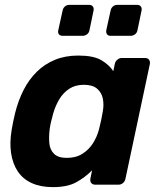

<svg xmlns="http://www.w3.org/2000/svg" viewBox="-20 -758 656 788"><path d="M197 10Q147 10 110.5 -6.5Q74 -23 53 -54.5Q32 -86 25.5 -129.5Q19 -173 28 -226Q31 -245 34.5 -260.5Q38 -276 42 -294Q55 -346 77 -389Q99 -432 131 -463.5Q163 -495 205.5 -512.5Q248 -530 301 -530Q363 -530 395 -511.5Q427 -493 445 -466L451 -495Q453 -506 461.5 -513Q470 -520 480 -520H575Q586 -520 591.5 -513Q597 -506 595 -495L495 -25Q493 -14 485 -7Q477 0 466 0H371Q360 0 354.5 -7Q349 -14 351 -25L358 -59Q328 -29 292 -9.5Q256 10 197 10ZM254 -110Q292 -110 318.5 -127Q345 -144 361.5 -170Q378 -196 386 -226Q391 -245 395 -264Q399 -283 402 -301Q407 -329 402 -353.5Q397 -378 378.5 -394Q360 -410 324 -410Q289 -410 264 -393.5Q239 -377 223 -350Q207 -323 198 -291Q194 -276 190 -260Q186 -244 184 -229Q180 -197 182.5 -170Q185 -143 202 -126.5Q219 -110 254 -110ZM434 -611Q424 -611 419.5 -617Q415 -623 416 -633L434 -715Q436 -725 443.5 -731.5Q451 -738 461 -738H543Q553 -738 558 -731.5Q563 -725 561 -715L544 -633Q542 -623 534 -617Q526 -611 516 -611ZM237 -611Q227 -611 222 -617Q217 -623 219 -633L237 -715Q239 -725 246.5 -731.5Q254 -738 264 -738H346Q356 -738 361 -731.5Q366 -725 364 -715L347 -633Q345 -623 337 -617Q329 -611 319 -611Z"/></svg>

Font: Rubik Light SemiBold
Style: Italic
Weight: 600
Italic angle: -12°
Version: Version 2.104